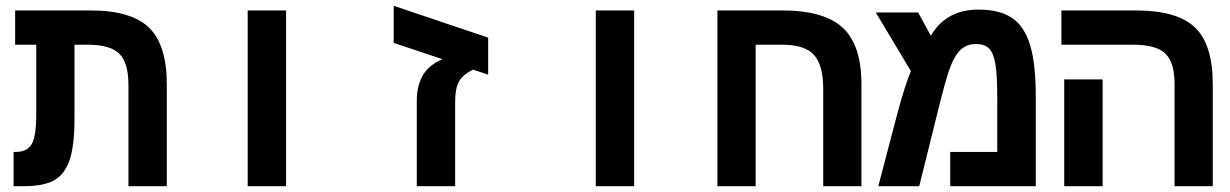

<svg xmlns="http://www.w3.org/2000/svg" viewBox="-20 -642 4241 662"><path d="M105 -487.8H32.2V-606H292Q432.6 -606 493.9 -546.6Q555.2 -487.3 555.2 -350.1V0H422.9V-348.1Q422.9 -426.3 391.1 -457Q359.4 -487.8 284.2 -487.8H236.8V-231.9Q236.8 -142.1 220.7 -92.5Q204.6 -43 168.7 -21.5Q132.8 0 60.1 0H26.9V-118.2H35.2Q73.2 -118.2 89.1 -144.8Q105 -171.4 105 -249Z M834 -606H966.3V0H834Z M1663.1 -512.2V-384.8L1610.4 -401.9Q1576.2 -384.8 1562.7 -361.1Q1549.3 -337.4 1549.3 -292V0H1417V-293Q1417 -345.7 1437.5 -381.6Q1458 -417.5 1505.4 -438L1337.4 -494.1V-622.1Z M2034.2 -606H2166.5V0H2034.2Z M2818.4 -335Q2818.4 -417.5 2786.6 -452.6Q2754.9 -487.8 2677.2 -487.8H2585.4V0H2453.6V-606H2677.2Q2821.8 -606 2886 -546.1Q2950.2 -486.3 2950.2 -351.1V0H2818.4Z M3353.5 -608.9Q3427.7 -608.9 3470.2 -579.6Q3512.7 -550.3 3532 -485.8Q3551.3 -421.4 3551.3 -308.1V0H3256.3V-118.2H3418.5V-297.9Q3418.5 -383.3 3412.1 -420.9Q3405.8 -458.5 3390.6 -474.4Q3375.5 -490.2 3344.7 -490.2Q3314 -490.2 3293.7 -471.9Q3273.4 -453.6 3257.6 -414.1Q3241.7 -374.5 3208.5 -237.8L3149.4 0H3008.3L3074.7 -252.9Q3099.1 -344.7 3120.6 -397L2999.5 -599.1H3145.5L3189.5 -519Q3242.2 -608.9 3353.5 -608.9Z M3781.7 0H3649.4V-368.2H3781.7ZM4161.6 0H4029.8V-352.1Q4029.8 -426.8 3998 -457.3Q3966.3 -487.8 3887.7 -487.8H3639.6V-606H3895.5Q4039.6 -606 4100.6 -546.9Q4161.6 -487.8 4161.6 -351.1Z"/></svg>

Font: Cousine
Style: Bold
Weight: 700
Monospace: yes
Designer: Steve Matteson
Foundry: Ascender Corporation
Version: Version 1.20